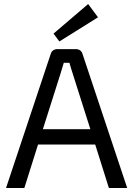

<svg xmlns="http://www.w3.org/2000/svg" viewBox="-20 -934 662 954"><path d="M275 -728 467 -848 418 -914 246 -767ZM453 -216 521 0H612L390 -666C386 -681 373 -690 357 -690H265C249 -690 236 -681 232 -666L10 0H101L169 -216ZM429 -292H193L280 -566L297 -622H325C330 -604 336 -584 342 -566Z"/></svg>

Font: SnT
Style: Regular
Weight: 400
Designer: Natanael Gama
Version: Version 1.001;PS 001.001;hotconv 1.0.70;makeotf.lib2.5.58329